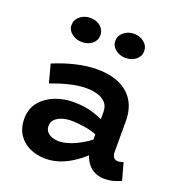

<svg xmlns="http://www.w3.org/2000/svg" viewBox="-131 -816 870 938"><g transform="rotate(20 304.0 -347.0)"><path d="M510 7.8Q479.1 7.8 453.4 -7.4Q427.7 -22.6 412.3 -52.1Q396.9 -81.6 396.9 -123.8V-298Q396.9 -327 381.2 -344.7Q365.6 -362.4 339 -370.5Q312.5 -378.6 280.7 -378.6Q241.1 -378.6 194.5 -367.6Q147.9 -356.5 98.8 -337.3L73.7 -431.9Q130.5 -455.8 188.1 -469.5Q245.7 -483.2 297.5 -483.2Q368.1 -483.2 416.8 -460.2Q465.5 -437.2 490.2 -394.9Q515 -352.5 515 -292.7V-134.6Q515 -113.7 523.3 -104.5Q531.6 -95.3 544.7 -95.3Q553.4 -95.3 560.7 -97.5Q568 -99.7 572.9 -101.4L597.5 -12.8Q585.7 -6.1 562.6 0.8Q539.5 7.8 510 7.8ZM207.2 13.8Q163.8 13.8 126.6 -2.8Q89.4 -19.5 66.9 -53.1Q44.4 -86.8 44.4 -137.4Q45.2 -189.3 74.5 -224Q103.9 -258.8 149.1 -276.2Q194.4 -293.5 243 -293.5Q303.6 -293.5 346.7 -279.3Q389.9 -265.1 434.8 -243.5V-165.8Q382.1 -190.4 340.2 -197.2Q298.3 -204 266.7 -204.2Q240.8 -204.5 218.3 -197.5Q195.7 -190.5 181.8 -177Q167.9 -163.6 167.9 -142Q167.9 -124.1 178.2 -112.1Q188.5 -100 205.6 -94.3Q222.6 -88.5 241.7 -88.5Q263.6 -88.5 294.3 -98.5Q325.1 -108.4 361.1 -129.9Q397.2 -151.3 434.8 -185.7L432.5 -103.3Q398 -67.1 361 -40.7Q324.1 -14.2 285.9 -0.2Q247.8 13.8 207.2 13.8ZM406.6 -582.6Q377 -582.6 354.7 -600.2Q332.4 -617.8 332.4 -644Q332.4 -671.8 354.7 -689.9Q377 -708 406.6 -708Q438.8 -708 460.6 -689.9Q482.4 -671.8 482.4 -644Q482.4 -617.8 460.6 -600.2Q438.8 -582.6 406.6 -582.6ZM180.3 -582.6Q149.9 -582.6 127.3 -600.2Q104.8 -617.8 104.8 -644Q104.8 -671.8 127.3 -689.9Q149.9 -708 180.3 -708Q212.8 -708 233.8 -689.9Q254.8 -671.8 254.8 -644Q254.8 -617.8 233.8 -600.2Q212.8 -582.6 180.3 -582.6Z"/></g></svg>

Font: BioRhyme ExtraBold
Style: Regular
Weight: 800
Designer: Aoife Mooney
Foundry: Aoife Mooney Type
Version: Version 1.600;gftools[0.9.33]